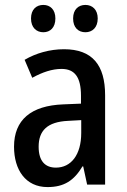

<svg xmlns="http://www.w3.org/2000/svg" viewBox="-20 -750 514 780"><path d="M106 -675C106 -638 128 -619 156 -619C184 -619 205 -638 205 -675C205 -711 184 -730 156 -730C128 -730 106 -712 106 -675ZM277 -675C277 -638 298 -619 327 -619C355 -619 377 -638 377 -675C377 -711 355 -730 327 -730C299 -730 277 -712 277 -675ZM240 -550C182 -550 126 -534 80 -507L111 -434C153 -457 192 -470 230 -470C284 -470 309 -436 309 -361V-329L237 -326C106 -321 37 -263 37 -154C37 -60 84 10 173 10C241 10 281 -17 315 -74H318L334 0H407V-363C407 -486 355 -550 240 -550ZM256 -259 310 -262V-210C310 -120 268 -69 207 -69C164 -69 137 -95 137 -154C137 -219 172 -255 256 -259Z"/></svg>

Font: Noto Sans Kannada Condensed Medium
Style: Regular
Weight: 500
Width: 3
Designer: Jelle Bosma - Monotype Design Team
Foundry: Monotype Imaging Inc.
Version: Version 2.005